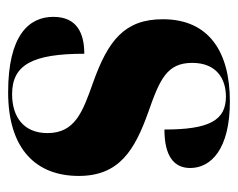

<svg xmlns="http://www.w3.org/2000/svg" viewBox="-78 -512 599 484"><g transform="rotate(90 222.0 -269.5)"><path d="M212 10C356 10 423 -61 423 -168C423 -270 358 -309 263 -343C180 -372 138 -390 138 -454C138 -516 179 -539 223 -539C283 -539 306 -497 306 -384C373 -384 403 -408 403 -449C403 -501 356 -549 235 -549C110 -549 28 -496 28 -380C28 -284 81 -242 188 -204C261 -178 315 -159 315 -89C315 -30 275 0 217 0C143 0 115 -51 115 -182C64 -182 22 -164 22 -104C22 -42 69 10 212 10Z"/></g></svg>

Font: Noto Serif Display Condensed Black
Style: Regular
Weight: 900
Width: 3
Designer: Monotype Design Team
Foundry: Monotype Imaging Inc.
Version: Version 2.009